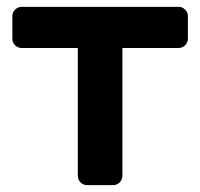

<svg xmlns="http://www.w3.org/2000/svg" viewBox="-20 -540 584 560"><path d="M520 -512C514.7 -517.3 508.3 -520 501 -520H43C35.7 -520 29.3 -517.3 24 -512C18.7 -506.7 16 -500.3 16 -493V-427C16 -419.7 18.7 -413.3 24 -408C29.3 -402.7 35.7 -400 43 -400H207V-27C207 -19.7 209.7 -13.3 215 -8C220.3 -2.7 226.7 0 234 0H310C317.3 0 323.7 -2.7 329 -8C334.3 -13.3 337 -19.7 337 -27V-400H501C508.3 -400 514.7 -402.7 520 -408C525.3 -413.3 528 -419.7 528 -427V-493C528 -500.3 525.3 -506.7 520 -512Z"/></svg>

Font: Rubik
Style: Regular
Weight: 500
Designer: Hubert & Fischer
Foundry: Hubert & Fischer
Version: Version 1.100